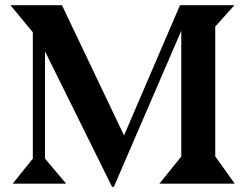

<svg xmlns="http://www.w3.org/2000/svg" viewBox="-20 -705 952 737"><path d="M152.8 -96.2 233.9 0H28.8L106 -96.2V-581.1L20 -685.1H217.8L456.1 -185.1L670.9 -685.1H879.9L806.2 -603V-105L880.9 0H591.8L675.8 -104V-586.9L417 12.2H410.2L152.8 -507.8Z"/></svg>

Font: Bluu Next
Style: Bold
Weight: 700
Designer: Jean-Baptiste Morizot, Igor Stepanchenko (Cyrillic)
Foundry: Igor Stepanchenko
Version: Version 1.005